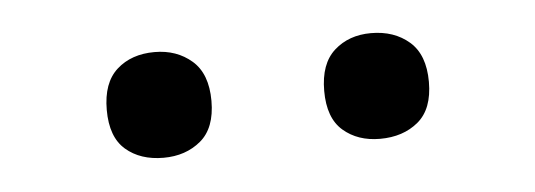

<svg xmlns="http://www.w3.org/2000/svg" viewBox="-25 -811 529 190"><g transform="rotate(-5 239.0 -716.5)"><path d="M184 -716Q184 -689 169 -676.5Q154 -664 132 -664Q109 -664 94.5 -676.5Q80 -689 80 -716Q80 -743 94.5 -756Q109 -769 132 -769Q154 -769 169 -756Q184 -743 184 -716ZM400 -716Q400 -689 385 -676.5Q370 -664 347 -664Q325 -664 310.5 -676.5Q296 -689 296 -716Q296 -743 310.5 -756Q325 -769 347 -769Q370 -769 385 -756Q400 -743 400 -716Z"/></g></svg>

Font: Roboto Serif SemiCondensed ExtraLight
Style: Regular
Weight: 250
Width: 4
Designer: Greg Gazdowicz
Foundry: Commercial Type
Version: Version 1.007